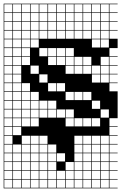

<svg xmlns="http://www.w3.org/2000/svg" viewBox="-20 -785 659 1043"><path d="M0 238.1V-765.1H619V-761.9H574.6V-717.5H619V-714.3H574.6V-669.8H619V-666.7H574.6V-622.2H619V-619H574.6V-574.6H619V-523.8H574.6V-479.4H619V-476.2H574.6V-431.7H619V-428.6H574.6V-384.1H619V-381H574.6V-336.5H619V-333.3H574.6V-288.9H619V-142.9H574.6V-98.4H619V-95.2H574.6V-50.8H619V-47.6H574.6V-3.2H619V0H574.6V44.4H619V47.6H574.6V92.1H619V95.2H574.6V139.7H619V142.9H574.6V187.3H619V190.5H574.6V234.9H619V238.1ZM527 -717.5H571.4V-761.9H527ZM50.8 -717.5H95.2V-761.9H50.8ZM193.7 -717.5H238.1V-761.9H193.7ZM241.3 -717.5H285.7V-761.9H241.3ZM479.4 -717.5H523.8V-761.9H479.4ZM288.9 -717.5H333.3V-761.9H288.9ZM3.2 -717.5H47.6V-761.9H3.2ZM146 -717.5H190.5V-761.9H146ZM431.7 -717.5H476.2V-761.9H431.7ZM336.5 -717.5H381V-761.9H336.5ZM384.1 -717.5H428.6V-761.9H384.1ZM98.4 -717.5H142.9V-761.9H98.4ZM527 -669.8H571.4V-714.3H527ZM384.1 -669.8H428.6V-714.3H384.1ZM431.7 -669.8H476.2V-714.3H431.7ZM98.4 -669.8H142.9V-714.3H98.4ZM3.2 -669.8H47.6V-714.3H3.2ZM50.8 -669.8H95.2V-714.3H50.8ZM479.4 -669.8H523.8V-714.3H479.4ZM288.9 -669.8H333.3V-714.3H288.9ZM241.3 -669.8H285.7V-714.3H241.3ZM146 -669.8H190.5V-714.3H146ZM193.7 -669.8H238.1V-714.3H193.7ZM336.5 -669.8H381V-714.3H336.5ZM384.1 -622.2H428.6V-666.7H384.1ZM146 -622.2H190.5V-666.7H146ZM431.7 -622.2H476.2V-666.7H431.7ZM3.2 -622.2H47.6V-666.7H3.2ZM479.4 -622.2H523.8V-666.7H479.4ZM336.5 -622.2H381V-666.7H336.5ZM288.9 -622.2H333.3V-666.7H288.9ZM50.8 -622.2H95.2V-666.7H50.8ZM98.4 -622.2H142.9V-666.7H98.4ZM241.3 -622.2H285.7V-666.7H241.3ZM527 -622.2H571.4V-666.7H527ZM193.7 -622.2H238.1V-666.7H193.7ZM193.7 -574.6H238.1V-619H193.7ZM241.3 -574.6H285.7V-619H241.3ZM50.8 -574.6H95.2V-619H50.8ZM288.9 -574.6H333.3V-619H288.9ZM336.5 -574.6H381V-619H336.5ZM3.2 -574.6H47.6V-619H3.2ZM384.1 -574.6H428.6V-619H384.1ZM146 -574.6H190.5V-619H146ZM431.7 -574.6H476.2V-619H431.7ZM479.4 -574.6H523.8V-619H479.4ZM527 -574.6H571.4V-619H527ZM98.4 -574.6H142.9V-619H98.4ZM190.5 -571.4H146V-527H190.5ZM3.2 -527H47.6V-571.4H3.2ZM98.4 -527H142.9V-571.4H98.4ZM527 -527H571.4V-571.4H527ZM50.8 -527H95.2V-571.4H50.8ZM479.4 -527H523.8V-571.4H479.4ZM336.5 -479.4H381V-523.8H336.5ZM241.3 -479.4H285.7V-523.8H241.3ZM3.2 -479.4H47.6V-523.8H3.2ZM193.7 -479.4H238.1V-523.8H193.7ZM98.4 -479.4H142.9V-523.8H98.4ZM50.8 -479.4H95.2V-523.8H50.8ZM288.9 -479.4H333.3V-523.8H288.9ZM3.2 -431.7H47.6V-476.2H3.2ZM241.3 -431.7H285.7V-476.2H241.3ZM336.5 -431.7H381V-476.2H336.5ZM384.1 -431.7H428.6V-476.2H384.1ZM288.9 -431.7H333.3V-476.2H288.9ZM50.8 -431.7H95.2V-476.2H50.8ZM98.4 -431.7H142.9V-476.2H98.4ZM527 -431.7H571.4V-476.2H527ZM431.7 -431.7H476.2V-476.2H431.7ZM146 -384.1H190.5V-428.6H146ZM50.8 -384.1H95.2V-428.6H50.8ZM479.4 -384.1H523.8V-428.6H479.4ZM527 -384.1H571.4V-428.6H527ZM3.2 -384.1H47.6V-428.6H3.2ZM336.5 -384.1H381V-428.6H336.5ZM431.7 -384.1H476.2V-428.6H431.7ZM384.1 -384.1H428.6V-428.6H384.1ZM527 -336.5H571.4V-381H527ZM479.4 -336.5H523.8V-381H479.4ZM3.2 -336.5H47.6V-381H3.2ZM193.7 -336.5H238.1V-381H193.7ZM50.8 -336.5H95.2V-381H50.8ZM241.3 -288.9H285.7V-333.3H241.3ZM3.2 -288.9H47.6V-333.3H3.2ZM98.4 -288.9H142.9V-333.3H98.4ZM288.9 -288.9H333.3V-333.3H288.9ZM50.8 -288.9H95.2V-333.3H50.8ZM3.2 -241.3H47.6V-285.7H3.2ZM384.1 -241.3H428.6V-285.7H384.1ZM336.5 -241.3H381V-285.7H336.5ZM98.4 -241.3H142.9V-285.7H98.4ZM431.7 -241.3H476.2V-285.7H431.7ZM146 -241.3H190.5V-285.7H146ZM50.8 -241.3H95.2V-285.7H50.8ZM479.4 -193.7H523.8V-238.1H479.4ZM3.2 -193.7H47.6V-238.1H3.2ZM241.3 -193.7H285.7V-238.1H241.3ZM146 -193.7H190.5V-238.1H146ZM98.4 -193.7H142.9V-238.1H98.4ZM50.8 -193.7H95.2V-238.1H50.8ZM193.7 -193.7H238.1V-238.1H193.7ZM50.8 -146H95.2V-190.5H50.8ZM241.3 -146H285.7V-190.5H241.3ZM193.7 -146H238.1V-190.5H193.7ZM98.4 -146H142.9V-190.5H98.4ZM288.9 -146H333.3V-190.5H288.9ZM146 -146H190.5V-190.5H146ZM3.2 -146H47.6V-190.5H3.2ZM527 -146H571.4V-190.5H527ZM336.5 -146H381V-190.5H336.5ZM336.5 -98.4H381V-142.9H336.5ZM50.8 -98.4H95.2V-142.9H50.8ZM479.4 -98.4H523.8V-142.9H479.4ZM98.4 -98.4H142.9V-142.9H98.4ZM3.2 -98.4H47.6V-142.9H3.2ZM146 -98.4H190.5V-142.9H146ZM384.1 -98.4H428.6V-142.9H384.1ZM431.7 -98.4H476.2V-142.9H431.7ZM50.8 -50.8H95.2V-95.2H50.8ZM3.2 -50.8H47.6V-95.2H3.2ZM98.4 -3.2H142.9V-47.6H98.4ZM527 -3.2H571.4V-47.6H527ZM3.2 -3.2H47.6V-47.6H3.2ZM479.4 -3.2H523.8V-47.6H479.4ZM146 -3.2H190.5V-47.6H146ZM384.1 -3.2H428.6V-47.6H384.1ZM431.7 -3.2H476.2V-47.6H431.7ZM193.7 -3.2H238.1V-47.6H193.7ZM98.4 44.4H142.9V0H98.4ZM527 44.4H571.4V0H527ZM3.2 44.4H47.6V0H3.2ZM50.8 44.4H95.2V0H50.8ZM146 44.4H190.5V0H146ZM241.3 44.4H285.7V0H241.3ZM479.4 44.4H523.8V0H479.4ZM384.1 44.4H428.6V0H384.1ZM431.7 44.4H476.2V0H431.7ZM193.7 44.4H238.1V0H193.7ZM193.7 92.1H238.1V47.6H193.7ZM50.8 92.1H95.2V47.6H50.8ZM431.7 92.1H476.2V47.6H431.7ZM98.4 92.1H142.9V47.6H98.4ZM241.3 92.1H285.7V47.6H241.3ZM527 92.1H571.4V47.6H527ZM384.1 92.1H428.6V47.6H384.1ZM3.2 92.1H47.6V47.6H3.2ZM288.9 92.1H333.3V47.6H288.9ZM479.4 92.1H523.8V47.6H479.4ZM146 92.1H190.5V47.6H146ZM193.7 139.7H238.1V95.2H193.7ZM3.2 139.7H47.6V95.2H3.2ZM431.7 139.7H476.2V95.2H431.7ZM50.8 139.7H95.2V95.2H50.8ZM241.3 139.7H285.7V95.2H241.3ZM98.4 139.7H142.9V95.2H98.4ZM527 139.7H571.4V95.2H527ZM384.1 139.7H428.6V95.2H384.1ZM336.5 139.7H381V95.2H336.5ZM479.4 139.7H523.8V95.2H479.4ZM146 139.7H190.5V95.2H146ZM50.8 187.3H95.2V142.9H50.8ZM193.7 187.3H238.1V142.9H193.7ZM146 187.3H190.5V142.9H146ZM288.9 187.3H333.3V142.9H288.9ZM479.4 187.3H523.8V142.9H479.4ZM384.1 187.3H428.6V142.9H384.1ZM527 187.3H571.4V142.9H527ZM98.4 187.3H142.9V142.9H98.4ZM336.5 187.3H381V142.9H336.5ZM241.3 187.3H285.7V142.9H241.3ZM431.7 187.3H476.2V142.9H431.7ZM3.2 187.3H47.6V142.9H3.2ZM50.8 234.9H95.2V190.5H50.8ZM384.1 234.9H428.6V190.5H384.1ZM479.4 234.9H523.8V190.5H479.4ZM527 234.9H571.4V190.5H527ZM98.4 234.9H142.9V190.5H98.4ZM336.5 234.9H381V190.5H336.5ZM146 234.9H190.5V190.5H146ZM193.7 234.9H238.1V190.5H193.7ZM241.3 234.9H285.7V190.5H241.3ZM431.7 234.9H476.2V190.5H431.7ZM3.2 234.9H47.6V190.5H3.2ZM288.9 234.9H333.3V190.5H288.9Z"/></svg>

Font: Jacquard 12 Charted
Style: Regular
Weight: 400
Designer: Sarah Cadigan-Fried
Version: Version 1.000